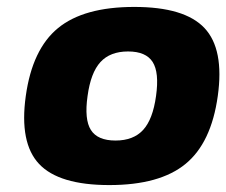

<svg xmlns="http://www.w3.org/2000/svg" viewBox="-20 -530 660 560"><path d="M149.4 -448.2Q224.6 -509.8 371.6 -509.8Q518.6 -509.8 576.4 -448.2Q634.3 -386.7 615.2 -250Q596.2 -113.3 521 -51.8Q445.8 9.8 298.8 9.8Q151.9 9.8 94 -51.8Q36.1 -113.3 55.2 -250Q74.2 -386.7 149.4 -448.2ZM235.4 -250Q225.6 -181.6 245.1 -150.9Q264.6 -120.1 316.9 -120.1Q369.1 -120.1 397.5 -151.1Q425.8 -182.1 435.1 -250Q444.8 -318.4 425.3 -349.1Q405.8 -379.9 353.5 -379.9Q301.3 -379.9 272.9 -348.9Q244.6 -317.9 235.4 -250Z"/></svg>

Font: Fivo Sans Heavy
Style: Regular
Weight: 900
Designer: Alexander Slobzheninov
Foundry: Alexander Slobzheninov
Version: 1.0